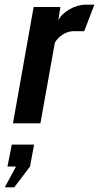

<svg xmlns="http://www.w3.org/2000/svg" viewBox="-54 -528 424 822"><path d="M1.5 0 90 -498H204.5L195.5 -440Q207.5 -467 242.5 -487.5Q277.5 -508 314 -508H350L306.5 -394.5H261.5Q236.5 -394.5 214.8 -380.2Q193 -366 181 -346L119 0ZM7 274H-33.5L14.5 185H-22L-3.5 91H92L74.5 185Z"/></svg>

Font: Cabin Condensed
Style: Bold Italic
Weight: 700
Width: 3
Italic angle: -10°
Designer: Pablo Impallari
Foundry: Pablo Impallari. http://www.impallari.com Igino Marini. http://www.ikern.com
Version: Version 3.001; ttfautohint (v1.8.3)